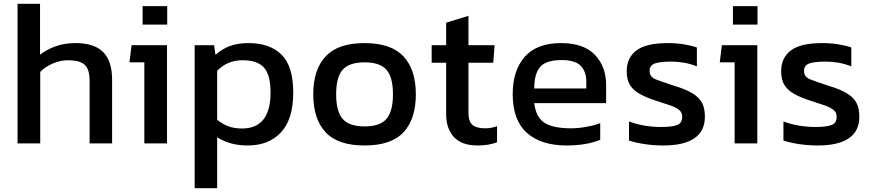

<svg xmlns="http://www.w3.org/2000/svg" viewBox="-20 -760 4574 1007"><path d="M72 -8V-740H190V-473Q224 -500 271 -517Q318 -534 376 -534Q474 -534 521 -487Q568 -440 568 -341V-8H450V-336Q450 -396 424.5 -420Q399 -444 336 -444Q297 -444 257 -427Q217 -410 191 -383V-8Z M856 -8H737V-433H659L670 -523H856ZM728 -631V-728H857V-631Z M1001 227V-523H1103L1110 -472Q1144 -503 1185.5 -518.5Q1227 -534 1284 -534Q1395 -534 1456.5 -473.5Q1518 -413 1518 -274Q1518 -135 1454 -66Q1390 3 1279 3Q1186 3 1119 -40V227ZM1249 -86Q1399 -86 1399 -275Q1399 -366 1365 -405Q1331 -444 1252 -444Q1173 -444 1119 -389V-132Q1144 -111 1175.5 -98.5Q1207 -86 1249 -86Z M1892 3Q1752 3 1687.5 -66.5Q1623 -136 1623 -265.5Q1623 -395 1688 -464.5Q1753 -534 1892 -534Q2031 -534 2096 -464.5Q2161 -395 2161 -265.5Q2161 -136 2096.5 -66.5Q2032 3 1892 3ZM1892 -97Q1973 -97 2007 -136.5Q2041 -176 2041 -265.5Q2041 -355 2007 -394Q1973 -433 1892 -433Q1811 -433 1777 -394Q1743 -355 1743 -265.5Q1743 -176 1777 -136.5Q1811 -97 1892 -97Z M2587 -14Q2545 3 2484 3Q2402 3 2361 -41Q2320 -85 2320 -161V-431H2244V-523H2320V-641L2437 -677V-523H2574L2567 -431H2437V-168Q2437 -123 2458 -105Q2479 -87 2526 -87Q2555 -87 2587 -98Z M2952 3Q2817 3 2743 -63.5Q2669 -130 2669 -266Q2669 -390 2732 -462Q2795 -534 2923 -534Q3041 -534 3100 -472.5Q3159 -411 3159 -314V-219H2782Q2791 -144 2836.5 -115.5Q2882 -87 2975 -87Q3014 -87 3056 -95Q3097 -102 3128 -114V-27Q3093 -12 3048 -4.5Q3003 3 2952 3ZM2782 -296H3055V-332Q3055 -385 3025.5 -415Q2996 -445 2927 -445Q2844 -445 2813 -409Q2782 -373 2782 -296Z M3460 3Q3407 3 3359 -4.5Q3311 -12 3279 -23V-123Q3316 -109 3361 -101Q3405 -94 3445 -94Q3506 -94 3532 -104.5Q3558 -115 3558 -147Q3558 -170 3542.5 -183Q3527 -196 3496 -207Q3465 -218 3417 -233Q3371 -248 3338 -266Q3304 -284 3285.5 -312Q3267 -340 3267 -386Q3267 -457 3318 -495.5Q3369 -534 3482 -534Q3527 -534 3567 -527.5Q3607 -521 3635 -511V-412Q3605 -424 3569 -431Q3532 -437 3501 -437Q3444 -437 3415.5 -427.5Q3387 -418 3387 -388Q3387 -358 3416 -345Q3446 -333 3513 -311Q3574 -293 3609.5 -272Q3645 -251 3661 -222.5Q3677 -194 3677 -148Q3677 -72 3621.5 -34.5Q3566 3 3460 3Z M3952 -8H3833V-433H3755L3766 -523H3952ZM3824 -631V-728H3953V-631Z M4270 3Q4217 3 4169 -4.5Q4121 -12 4089 -23V-123Q4126 -109 4171 -101Q4215 -94 4255 -94Q4316 -94 4342 -104.5Q4368 -115 4368 -147Q4368 -170 4352.5 -183Q4337 -196 4306 -207Q4275 -218 4227 -233Q4181 -248 4148 -266Q4114 -284 4095.5 -312Q4077 -340 4077 -386Q4077 -457 4128 -495.5Q4179 -534 4292 -534Q4337 -534 4377 -527.5Q4417 -521 4445 -511V-412Q4415 -424 4379 -431Q4342 -437 4311 -437Q4254 -437 4225.5 -427.5Q4197 -418 4197 -388Q4197 -358 4226 -345Q4256 -333 4323 -311Q4384 -293 4419.5 -272Q4455 -251 4471 -222.5Q4487 -194 4487 -148Q4487 -72 4431.5 -34.5Q4376 3 4270 3Z"/></svg>

Font: Kanit Cyrillic
Style: Regular
Weight: 400
Designer: Katatrad Team, Sasha Pavljenko
Foundry: CadsonDemak, Pavljenko + Design
Version: Version 1.002;Fontself Maker 3.5.7